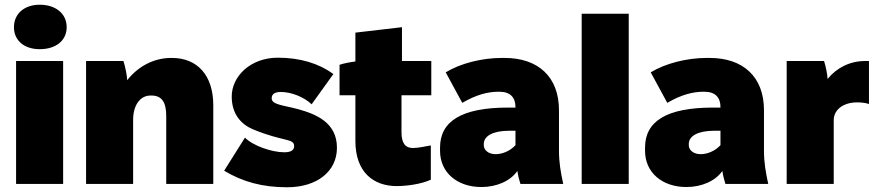

<svg xmlns="http://www.w3.org/2000/svg" viewBox="-20 -778 3705 812"><path d="M148 -570C217 -570 262 -607 262 -663C262 -720 216 -758 148 -758C83 -758 39 -720 39 -663C39 -607 82 -570 148 -570ZM48 0H247V-520H48Z M344 0H543V-271C543 -331 571 -374 617 -374H620C662 -374 683 -349 683 -288V0H882V-333C882 -459 815 -533 707 -533H704C629 -533 563 -496 518 -439C517 -462 509 -498 502 -520H344Z M1194 14C1321 14 1405 -53 1405 -153C1405 -261 1315 -296 1238 -317C1179 -333 1129 -335 1129 -362C1129 -381 1143 -389 1168 -389C1212 -389 1265 -368 1298 -337L1390 -465C1328 -510 1249 -534 1155 -534C1038 -534 960 -454 960 -370C960 -295 1000 -252 1050 -231C1178 -178 1224 -194 1224 -160C1224 -142 1209 -134 1182 -134C1129 -134 1049 -162 1016 -196L928 -56C1006 -9 1090 14 1194 14Z M1658 9C1699 9 1761 1 1802 -18V-163C1784 -160 1749 -152 1727 -152C1695 -152 1678 -171 1678 -219V-375H1804V-520H1680V-663L1483 -640V-518C1460 -515 1433 -510 1416 -504V-375H1483V-182C1483 -49 1560 9 1658 9Z M2016 13C2081 13 2139 -13 2168 -55C2171 -34 2176 -16 2181 0H2362C2351 -51 2344 -91 2344 -141V-312C2344 -453 2256 -533 2114 -533H2102C2018 -533 1927 -510 1865 -472L1935 -343C1995 -378 2044 -390 2088 -390H2092C2140 -390 2160 -364 2160 -325V-323H2128C1932 -323 1841 -265 1841 -154V-140C1841 -48 1914 13 2016 13ZM2076 -126C2046 -126 2026 -143 2026 -164V-169C2026 -203 2065 -225 2133 -225H2160V-164C2136 -138 2103 -126 2076 -126Z M2440 0H2639V-720H2440Z M2883 13C2948 13 3006 -13 3035 -55C3038 -34 3043 -16 3048 0H3229C3218 -51 3211 -91 3211 -141V-312C3211 -453 3123 -533 2981 -533H2969C2885 -533 2794 -510 2732 -472L2802 -343C2862 -378 2911 -390 2955 -390H2959C3007 -390 3027 -364 3027 -325V-323H2995C2799 -323 2708 -265 2708 -154V-140C2708 -48 2781 13 2883 13ZM2943 -126C2913 -126 2893 -143 2893 -164V-169C2893 -203 2932 -225 3000 -225H3027V-164C3003 -138 2970 -126 2943 -126Z M3307 0H3506V-270C3506 -313 3545 -345 3605 -345C3622 -345 3642 -343 3655 -338V-520H3639C3574 -520 3518 -491 3480 -444C3479 -465 3472 -499 3465 -520H3307Z"/></svg>

Font: Fixel Text Black
Style: Regular
Weight: 900
Width: 4
Designer: AlfaBravo + MacPaw
Foundry: Kyrylo Tkachov, Marchela Mozhyna, Serhii Makarenko, Maria Weinstein, Zakhar Kryvoshyya
Version: Version 1.211